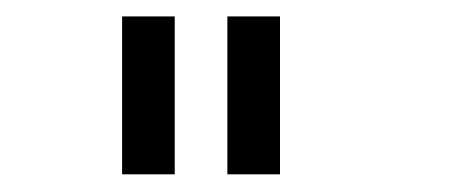

<svg xmlns="http://www.w3.org/2000/svg" viewBox="-20 -582 540 228"><path d="M125 -562.5H187.5V-375H125ZM250 -562.5H312.5V-375H250Z"/></svg>

Font: Pixel Operator Mono
Style: Regular
Weight: 400
Monospace: yes
Designer: Jayvee Enaguas (HarvettFox96)
Version: 2016.04.25